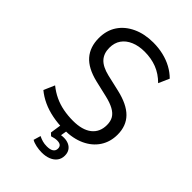

<svg xmlns="http://www.w3.org/2000/svg" viewBox="-264 -816 1112 1112"><g transform="rotate(45 292.0 -260.0)"><path d="M298 9Q249 9 203.5 0Q158 -9 120 -26.5Q82 -44 52 -69L81 -136Q112 -111 146 -95Q180 -79 218.5 -71.5Q257 -64 299 -64Q375 -64 415.5 -96Q456 -128 456 -186Q456 -217 443.5 -238Q431 -259 403.5 -274Q376 -289 333 -299L234 -322Q147 -343 106.5 -389.5Q66 -436 66 -509Q66 -572 96.5 -617.5Q127 -663 182 -688.5Q237 -714 308 -714Q352 -714 391.5 -704.5Q431 -695 464 -677Q497 -659 523 -633L494 -567Q455 -606 409.5 -623.5Q364 -641 310 -641Q262 -641 225.5 -625.5Q189 -610 169 -581.5Q149 -553 149 -512Q149 -466 175 -437.5Q201 -409 259 -395L359 -372Q451 -351 495 -306.5Q539 -262 539 -190Q539 -131 509.5 -86Q480 -41 426 -16Q372 9 298 9ZM301 194Q278 194 254.5 189Q231 184 216 175L229 131Q245 139 261 143.5Q277 148 297 148Q324 148 338 138.5Q352 129 352 111Q352 96 343 88.5Q334 81 315 81Q306 81 295.5 83Q285 85 273 89L257 74L271 -20H320L307 57L284 50Q294 46 307 44Q320 42 332 42Q354 42 371.5 50Q389 58 399 73.5Q409 89 409 112Q409 137 395.5 155.5Q382 174 357.5 184Q333 194 301 194Z"/></g></svg>

Font: Nunito Sans 10pt SemiCondensed
Style: Regular
Weight: 400
Width: 4
Designer: Vernon Adams
Foundry: Vernon Adams
Version: Version 3.101;gftools[0.9.27]